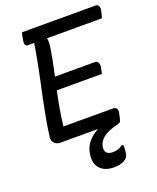

<svg xmlns="http://www.w3.org/2000/svg" viewBox="-170 -800 943 1150"><g transform="rotate(-20 302.0 -225.5)"><path d="M112 -700H579Q590 -700 595.5 -695.5Q601 -691 603 -683Q605 -675 604 -666Q601 -652 598 -640Q595 -628 591 -615H118Q111 -615 106.5 -620Q102 -625 101 -633Q100 -641 102 -650Q104 -664 106.5 -675.5Q109 -687 112 -700ZM168 -383H461Q472 -383 477.5 -377.5Q483 -372 485 -363.5Q487 -355 486 -346Q485 -340 483.5 -332.5Q482 -325 480.5 -317Q479 -309 477 -302H154ZM103 0Q92 0 82.5 -3.5Q73 -7 66 -14Q59 -21 55.5 -31Q52 -41 54 -54Q61 -110 71.5 -168Q82 -226 94.5 -285.5Q107 -345 120 -405Q133 -465 144 -525.5Q155 -586 164 -646L252 -647L239 -625Q244 -609 244 -589.5Q244 -570 239 -544Q230 -487 217.5 -430Q205 -373 192.5 -315Q180 -257 169.5 -199.5Q159 -142 153 -85H466Q482 -85 489.5 -77Q497 -69 495 -52Q493 -40 490 -26.5Q487 -13 483 0ZM438 -30Q446 -31 456 -25Q466 -19 483 0Q481 4 477 7.5Q473 11 460 15Q396 30 366 55Q336 80 332 112Q329 137 341.5 149Q354 161 377 161Q396 161 411.5 156.5Q427 152 441 141H452Q453 147 453 154.5Q453 162 452 172.5Q451 183 449 198Q445 221 420.5 235Q396 249 355 249Q299 249 268.5 218Q238 187 245 132Q249 87 276 53.5Q303 20 345.5 -1.5Q388 -23 438 -30Z"/></g></svg>

Font: Rec Mono Semicasual
Style: Italic
Weight: 400
Italic angle: -10°
Version: Version 1.085; ttfautohint (v1.8.4.7-5d5b)